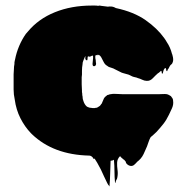

<svg xmlns="http://www.w3.org/2000/svg" viewBox="-20 -550 662 691"><path d="M597 -201Q603 -195 603 -187Q605 -174 599 -160.5Q593 -147 588 -137Q579 -118 567.5 -103.5Q556 -89 543 -75Q540 -72 535.5 -68Q531 -64 529 -62Q527 -61 524 -58Q524 -58 522 -56Q518 -49 515 -40Q512 -31 509 -23Q505 -15 501 -5Q497 5 492 13L486 21L485 22Q482 25 479.5 27.5Q477 30 474 32Q471 35 468.5 38Q466 41 462 44Q455 49 447 46.5Q439 44 434 37Q433 35 432.5 32.5Q432 30 430 29Q428 27 428 26Q424 24 419 19Q416 17 414 14Q412 12 412 12Q402 22 401.5 35Q401 48 403 62Q405 76 402 90Q402 93 398 99Q397 101 396 105.5Q395 110 394 108Q392 87 392 66.5Q392 46 390 25Q390 25 386 27Q385 27 384.5 27.5Q384 28 382 28Q379 28 378 29Q377 51 376.5 74.5Q376 98 374 121Q374 122 373 119.5Q372 117 370 116L366 109Q363 103 360 96.5Q357 90 354 84Q344 60 330 36Q325 27 320 20Q320 22 318 22Q317 23 314 17Q308 10 301 10Q172 7 95 -67L91 -71Q69 -94 53.5 -124.5Q38 -155 33 -192Q29 -210 29 -228Q29 -246 29 -265V-266Q29 -274 29 -282.5Q29 -291 30 -300Q30 -305 30.5 -310Q31 -315 32 -320Q32 -322 32 -325Q32 -328 33 -331Q33 -332 33.5 -333Q34 -334 34 -335Q39 -361 49 -384.5Q59 -408 73 -428Q75 -431 80 -436Q118 -482 177.5 -506Q237 -530 310 -530Q316 -530 322 -530Q328 -530 333 -529Q339 -531 344 -529L368 -526Q382 -528 391 -524L397 -521Q462 -507 504 -477.5Q546 -448 571 -413Q573 -410 575.5 -406.5Q578 -403 580 -399Q593 -380 599 -356Q600 -355 600 -353.5Q600 -352 601 -350Q605 -336 602 -327Q602 -326 601.5 -325.5Q601 -325 601 -325Q600 -321 598 -319.5Q596 -318 594 -316Q593 -315 592 -313.5Q591 -312 590 -310Q590 -310 588 -306Q586 -302 584 -300Q583 -299 582.5 -296Q582 -293 580 -294Q578 -296 578 -299.5Q578 -303 576 -305Q575 -306 572 -303Q570 -301 568 -295Q567 -292 566.5 -288.5Q566 -285 564 -285Q562 -285 562 -289.5Q562 -294 560 -295Q560 -296 556 -292Q552 -288 548 -286Q540 -279 530 -268.5Q520 -258 508 -259Q500 -259 492 -263Q484 -267 476 -269Q472 -271 466.5 -272Q461 -273 456 -275Q452 -277 447 -279.5Q442 -282 437 -283Q431 -285 424.5 -286.5Q418 -288 413 -291Q408 -293 403 -296Q398 -299 393 -301Q388 -304 382.5 -305.5Q377 -307 372 -309Q368 -311 366 -313Q358 -317 353 -327Q349 -334 345.5 -341.5Q342 -349 335 -353L329 -347Q333 -351 333 -353Q332 -353 328.5 -352Q325 -351 323 -350V-341Q324 -337 324.5 -333.5Q325 -330 325 -326Q327 -318 324 -315Q323 -312 320.5 -312Q318 -312 316 -312L315 -313Q313 -315 313 -320Q313 -325 314 -330.5Q315 -336 315 -341V-346Q315 -349 314.5 -349.5Q314 -350 314 -350Q313 -350 312 -349.5Q311 -349 310 -349Q306 -347 306 -347Q305 -346 301 -346Q300 -346 298.5 -347Q297 -348 296 -346Q295 -344 295 -338Q295 -332 292 -333Q287 -335 287 -340Q287 -345 288 -348Q286 -346 286 -346Q284 -342 284 -342Q283 -340 282 -337Q281 -334 280 -332Q277 -326 277 -318Q276 -313 275.5 -307Q275 -301 275 -295V-290Q275 -286 275 -281.5Q275 -277 274 -272Q274 -258 274 -246.5Q274 -235 275 -224V-218Q276 -216 276 -211Q276 -206 277 -204Q277 -201 277.5 -198.5Q278 -196 278 -193Q279 -192 279 -190.5Q279 -189 280 -187Q284 -174 292 -167Q294 -165 301 -163Q303 -162 307 -162Q311 -161 314 -161Q317 -161 321 -161Q323 -162 325.5 -162Q328 -162 330 -163Q333 -165 336.5 -167Q340 -169 342 -172Q343 -174 344 -175Q345 -176 346 -177L352 -191Q355 -200 363 -205Q365 -208 368.5 -208.5Q372 -209 371 -209Q375 -211 378 -211Q386 -213 398.5 -212Q411 -211 421 -211H552Q559 -211 566.5 -211.5Q574 -212 581 -211Q587 -209 590 -207L595 -204Q597 -202 597 -201Z"/></svg>

Font: Rubik Wet Paint
Style: Regular
Weight: 400
Designer: Hubert and Fischer, NaN
Foundry: Hubert and Fischer, NaN
Version: Version 2.200